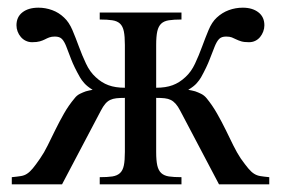

<svg xmlns="http://www.w3.org/2000/svg" viewBox="-20 -480 732 500"><path d="M550.3 0 449.2 -191.9Q443.4 -203.1 437.5 -209.7Q431.6 -216.3 424.8 -219.7Q418 -223.1 408.9 -224.1Q399.9 -225.1 386.7 -225.1V-84.5Q386.7 -62 389.6 -49.1Q392.6 -36.1 399.9 -29.3Q407.2 -22.5 419.9 -20.5Q432.6 -18.6 452.6 -18.6V0H239.7V-18.6Q259.8 -18.6 272.5 -20.5Q285.2 -22.5 292.5 -29.3Q299.8 -36.1 302.5 -49.1Q305.2 -62 305.2 -84.5V-225.1Q292 -225.1 283 -224.1Q273.9 -223.1 266.8 -219.7Q259.8 -216.3 254.2 -209.7Q248.5 -203.1 242.7 -191.9L141.6 0H10.7V-18.6Q25.4 -20 34.4 -21.5Q43.5 -22.9 50.5 -27.6Q57.6 -32.2 65.2 -41.3Q72.8 -50.3 84.5 -67.4Q94.7 -82 104.2 -101.3Q113.8 -120.6 124 -141.6Q134.3 -162.6 146.5 -184.1Q158.7 -205.6 174.3 -224.1Q179.7 -231.4 188 -235.6Q196.3 -239.7 203.6 -242.2Q212.4 -244.6 221.2 -246.1Q207 -254.9 199.7 -263.2Q192.4 -271.5 188.5 -278.3Q172.9 -305.7 165.3 -325.7Q157.7 -345.7 152.6 -358.9Q147.5 -372.1 141.4 -378.4Q135.3 -384.8 123 -384.8Q114.3 -384.8 108.4 -382.6Q102.5 -380.4 96.9 -377.4Q91.3 -374.5 83.7 -372.3Q76.2 -370.1 63.5 -370.1Q54.7 -370.1 47.1 -373.8Q39.6 -377.4 34.2 -383.8Q28.8 -390.1 25.9 -397.9Q22.9 -405.8 22.9 -414.1Q22.9 -436 38.6 -448Q54.2 -460 80.1 -460Q98.6 -460 116 -453.6Q133.3 -447.3 147 -434.1Q159.7 -422.4 168.5 -401.9Q177.2 -381.3 185.5 -358.6Q193.8 -335.9 203.9 -314.5Q213.9 -293 229 -279.3Q244.6 -264.6 262.5 -258.1Q280.3 -251.5 305.2 -251.5V-362.8Q305.2 -385.3 302.5 -398.4Q299.8 -411.6 292.5 -418.5Q285.2 -425.3 272.5 -427.2Q259.8 -429.2 239.7 -429.2V-447.3H452.6V-429.2Q432.6 -429.2 419.9 -427.2Q407.2 -425.3 399.9 -418.5Q392.6 -411.6 389.6 -398.4Q386.7 -385.3 386.7 -362.8V-251.5Q411.6 -251.5 429.4 -258.1Q447.3 -264.6 462.9 -279.3Q478 -293 488 -314.5Q498 -335.9 506.3 -358.6Q514.6 -381.3 523.2 -401.9Q531.7 -422.4 544.4 -434.1Q558.6 -447.3 575.9 -453.6Q593.3 -460 612.3 -460Q637.2 -460 652.8 -448Q668.5 -436 668.5 -414.1Q668.5 -405.8 665.5 -397.9Q662.6 -390.1 657.5 -383.8Q652.3 -377.4 645 -373.8Q637.7 -370.1 628.4 -370.1Q615.7 -370.1 608.4 -372.3Q601.1 -374.5 595.2 -377.4Q589.4 -380.4 583.7 -382.6Q578.1 -384.8 568.8 -384.8Q556.6 -384.8 550.5 -378.4Q544.4 -372.1 539.1 -358.9Q533.7 -345.7 526.1 -325.7Q518.6 -305.7 503.4 -278.3Q499.5 -271.5 492.2 -263.2Q484.9 -254.9 470.2 -246.1Q479.5 -244.6 488.3 -242.2Q495.6 -239.7 503.9 -235.6Q512.2 -231.4 518.1 -224.1Q533.2 -205.6 545.4 -184.1Q557.6 -162.6 567.9 -141.6Q578.1 -120.6 587.6 -101.3Q597.2 -82 606.9 -67.4Q619.1 -50.3 626.7 -41.3Q634.3 -32.2 641.6 -27.6Q648.9 -22.9 657.7 -21.5Q666.5 -20 681.2 -18.6V0Z"/></svg>

Font: Doulos SIL
Style: Regular
Weight: 400
Designer: Walt Agee, Victor Gaultney, Peter Martin, Debbi Hosken
Foundry: SIL International
Version: Version 4.110; 2011; Maintenance release